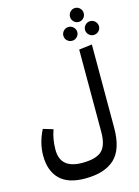

<svg xmlns="http://www.w3.org/2000/svg" viewBox="-180 -1176 1080 1489"><g transform="rotate(-15 360.0 -431.0)"><path d="M616 -984.5Q600 -968 577 -968Q554 -968 538 -984.5Q522 -1001 522 -1024Q522 -1047 538 -1063.5Q554 -1080 577 -1080Q600 -1080 616 -1063.5Q632 -1047 632 -1024Q632 -1001 616 -984.5ZM491 -840Q467 -840 450.5 -856Q434 -872 434 -895Q434 -918 450.5 -934.5Q467 -951 491 -951Q513 -951 529.5 -934.5Q546 -918 546 -895Q546 -873 529.5 -856.5Q513 -840 491 -840ZM663 -951Q687 -951 703.5 -934.5Q720 -918 720 -895Q720 -872 703.5 -856Q687 -840 663 -840Q641 -840 624.5 -856.5Q608 -873 608 -895Q608 -918 624.5 -934.5Q641 -951 663 -951ZM525 -99V-760L630 -773V-104Q630 68 550 143Q470 218 312 218Q175 218 108.5 151Q42 84 42 -37Q42 -139 93 -239L173 -215Q146 -142 146 -56Q146 95 322 95Q434 95 479.5 51.5Q525 8 525 -99Z"/></g></svg>

Font: FiraGO Medium
Style: Regular
Weight: 500
Designer: bBox Type
Foundry: bBox Type GmbH
Version: Version 1.001;PS 001.001;hotconv 1.0.88;makeotf.lib2.5.64775